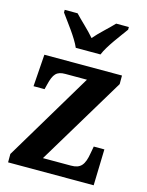

<svg xmlns="http://www.w3.org/2000/svg" viewBox="-116 -837 694 908"><g transform="rotate(15 231.0 -383.0)"><path d="M183 -606H304C322 -651 373 -715 400 -753V-766H338C314 -740 269 -701 243 -670C217 -701 173 -740 149 -766H86V-753C113 -715 164 -651 183 -606ZM14 0H433L438 -177H386L380 -144C370 -83 352 -62 305 -62H168L428 -494V-536H48L37 -379H91L97 -403C110 -457 125 -474 167 -474H273L14 -41Z"/></g></svg>

Font: Noto Serif Myanmar Condensed
Style: Bold
Weight: 700
Width: 3
Designer: Ben Mitchell and the Monotype Design Team
Foundry: Monotype Imaging Inc.
Version: Version 2.106